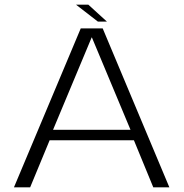

<svg xmlns="http://www.w3.org/2000/svg" viewBox="-20 -798 782 818"><path d="M39.5 0H108.5L191.5 -200.5H550.5L633 0H701.5L417.5 -677H324ZM206 -245 370.5 -638.5H371.5L536 -245ZM397 -706H435.5L356.5 -778H304Z"/></svg>

Font: Anybody SemiExpanded Light
Style: Regular
Weight: 300
Width: 6
Version: Version 1.113;gftools[0.9.25]